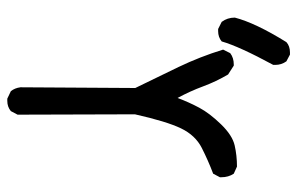

<svg xmlns="http://www.w3.org/2000/svg" viewBox="-168 -676 835 540"><g transform="rotate(90 250.0 -405.5)"><path d="M263 -8H257L236 -18Q227 -29 225 -45L227 -368Q197 -429 168 -489.5Q139 -550 119 -615L129 -635Q142 -645 161 -645H164L189 -629Q209 -595 222.5 -558.5Q236 -522 255 -487Q267 -519 282.5 -548Q298 -577 329 -609Q360 -641 388.5 -647.5Q417 -654 448 -654L468 -645Q478 -630 478 -610V-606L468 -587Q431 -573 395.5 -555Q360 -537 340.5 -496.5Q321 -456 301 -367L302 -37L292 -18Q280 -8 263 -8ZM67 -601H61L41 -611Q29 -627 29 -648Q44 -706 98 -793Q109 -803 127 -803H133L152 -793Q162 -779 162 -762V-756Q110 -660 96 -611Q84 -601 67 -601Z"/></g></svg>

Font: Xiaolai SC
Style: Regular
Weight: 400
Designer: Nozomi Seto 瀬戸のぞみ
Version: Version 3.11;December 4, 2020;FontCreator 13.0.0.2613 64-bit